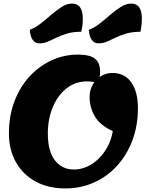

<svg xmlns="http://www.w3.org/2000/svg" viewBox="-20 -1031 815 1076"><path d="M346 25Q250 25 179 -14Q108 -53 69 -122.5Q30 -192 30 -283Q30 -383 61.5 -464.5Q93 -546 147 -604Q201 -662 270.5 -693.5Q340 -725 416 -725Q484 -725 512.5 -702Q541 -679 541 -629Q541 -611 538 -598Q535 -585 527 -567Q517 -570 499.5 -572.5Q482 -575 469 -575Q402 -575 352 -535Q302 -495 275 -428.5Q248 -362 248 -283Q248 -183 288 -132Q328 -81 394 -81Q431 -81 466.5 -96.5Q502 -112 532 -141Q562 -170 583 -209Q604 -248 612 -296Q539 -330 510.5 -380.5Q482 -431 482 -487Q482 -525 499 -555.5Q516 -586 545 -604Q574 -622 611 -622Q679 -622 716 -569Q753 -516 753 -424Q753 -328 722.5 -246Q692 -164 637 -103Q582 -42 507.5 -8.5Q433 25 346 25ZM532 -788Q508 -788 494 -808Q480 -828 478 -864Q508 -875 538 -898.5Q568 -922 598 -948Q628 -974 657.5 -992.5Q687 -1011 716 -1011Q775 -1011 775 -926Q775 -909 773 -890Q771 -871 767 -853Q721 -853 687.5 -843Q654 -833 628.5 -820.5Q603 -808 580 -798Q557 -788 532 -788ZM201 -788Q177 -788 163 -808Q149 -828 147 -864Q177 -875 207 -898.5Q237 -922 267 -948Q297 -974 326 -992.5Q355 -1011 384 -1011Q444 -1011 444 -926Q444 -909 442 -890Q440 -871 435 -853Q389 -853 356 -843Q323 -833 297.5 -820.5Q272 -808 249 -798Q226 -788 201 -788Z"/></svg>

Font: Lemonada
Style: Regular
Weight: 400
Designer: Mohamed Gaber (Arabic), Eduardo Tunni (Latin)
Foundry: Kief Type Foundry
Version: Version 4.005